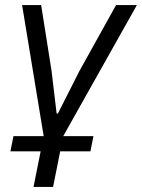

<svg xmlns="http://www.w3.org/2000/svg" viewBox="-20 -536 559 756"><path d="M21 60 33 0H152L67 -516H142L183 -257L203 -89H208L293 -257L437 -516H519L229 0H348L336 60H217L189 200H112L140 60Z"/></svg>

Font: IBM Plex Sans
Style: Italic
Weight: 400
Italic angle: -11.31°
Designer: Mike Abbink, Paul van der Laan, Pieter van Rosmalen
Foundry: Bold Monday
Version: Version 3.201